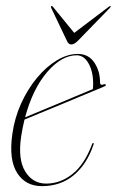

<svg xmlns="http://www.w3.org/2000/svg" viewBox="-20 -612 389 639"><path d="M291 -130Q269.5 -66 225.8 -29.2Q182 7.5 119.5 7.5Q65 7.5 37 -36.5Q9 -80.5 21 -165.5Q28.5 -219.5 50.2 -267.5Q72 -315.5 103 -352.8Q134 -390 169.2 -411.2Q204.5 -432.5 239 -432.5Q274.5 -432.5 293.8 -404Q313 -375.5 313 -337Q313 -326.5 326 -331.5Q330.5 -333 332 -330Q333 -327 329 -325Q326 -323.5 304 -314.5Q282 -305.5 249.2 -291.8Q216.5 -278 180.2 -263Q144 -248 112.2 -235Q80.5 -222 61.5 -214Q55 -187 50.5 -158.5Q39 -81.5 64 -41.2Q89 -1 133.5 -1Q181 -1 221 -32.8Q261 -64.5 286 -131Q287.5 -136 290 -136Q293.5 -136 291 -130ZM235 -428Q185 -428 137 -372.2Q89 -316.5 63.5 -221.5Q84 -230 117 -243.8Q150 -257.5 185.5 -272.2Q221 -287 249.5 -299Q278 -311 289 -315.5Q290 -321 290 -334Q290 -373.5 274.8 -400.8Q259.5 -428 235 -428ZM287 -310Q287 -310 287 -310.5ZM239.5 -476.5Q227 -464 217.5 -464Q207.5 -464 202.5 -476.5L150.5 -585.5Q148.5 -590 150.5 -591.5Q152.5 -593 156 -589.5L227 -502.5L342 -589.5Q347.5 -593 348.5 -591.5Q349.5 -590 345.5 -585.5Z"/></svg>

Font: Fraunces 144pt Thin
Style: Italic
Weight: 100
Italic angle: -16°
Version: Version 1.000;[b76b70a41]